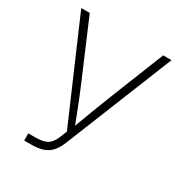

<svg xmlns="http://www.w3.org/2000/svg" viewBox="-170 -852 921 975"><g transform="rotate(30 290.0 -364.0)"><path d="M110.8 0V-42H151.9Q197.8 -42 221.2 -55.9Q244.6 -69.8 259.8 -107.4L275.9 -147.9L25.4 -727.5H75.2L208.5 -415Q226.6 -373 242.4 -333.7Q258.3 -294.4 273.2 -255.9Q288.1 -217.3 303.2 -178.2H291Q312 -234.9 334 -293.2Q356 -351.6 381.3 -415L505.9 -727.5H554.7L301.3 -97.7Q288.1 -64.5 270 -43Q252 -21.5 223.9 -10.7Q195.8 0 151.4 0Z"/></g></svg>

Font: Inter 18pt ExtraLight
Style: Regular
Weight: 250
Designer: Rasmus Andersson
Foundry: rsms
Version: Version 4.001;git-66647c0bb